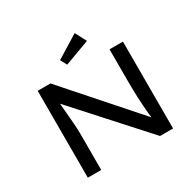

<svg xmlns="http://www.w3.org/2000/svg" viewBox="-192 -1130 1361 1340"><g transform="rotate(-30 488.5 -460.0)"><path d="M145 0V-700H248L754 -127L744 -118Q739 -146 736 -178Q733 -210 730.5 -245.5Q728 -281 726.5 -318.5Q725 -356 724.5 -394Q724 -432 724 -470V-700H832V0H727L228 -552L233 -566Q236 -529 239 -496.5Q242 -464 244.5 -434.5Q247 -405 249 -380Q251 -355 252 -332.5Q253 -310 253 -291V0ZM415 -755 387 -807 570 -920 617 -830Z"/></g></svg>

Font: Lexend Giga
Style: Regular
Weight: 400
Designer: Bonnie Shaver-Troup, Thomas Jockin
Foundry: Lexend
Version: Version 1.007